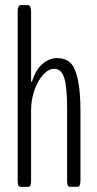

<svg xmlns="http://www.w3.org/2000/svg" viewBox="-20 -722 374 742"><path d="M59.6 0Q53.7 0 51 -5.1Q48.3 -10.3 48.3 -24.9V-675.3Q48.3 -702.1 59.6 -702.1H88.4Q100.1 -702.1 100.1 -675.3V-409.7Q100.1 -405.8 101.6 -405.8Q103.5 -405.8 104 -407.7Q119.1 -454.6 145.5 -476.1Q171.9 -497.6 199.7 -497.6Q231.9 -497.6 251 -480.2Q270 -462.9 280.5 -416.5Q291 -370.1 291 -288.6V-24.9Q291 0 279.8 0H250.5Q244.6 0 241.9 -5.1Q239.3 -10.3 239.3 -24.9V-303.2Q239.3 -385.3 228.3 -420.7Q217.3 -456.1 189.5 -456.1Q167.5 -456.1 146.5 -432.9Q125.5 -409.7 112.8 -372.3Q100.1 -335 100.1 -295.4V-24.9Q100.1 -10.3 97.4 -5.1Q94.7 0 88.9 0Z"/></svg>

Font: BenchNine Light
Style: Regular
Weight: 300
Version: Version 1 ; ttfautohint (v0.92.18-e454-dirty) -l 8 -r 50 -G 